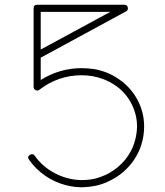

<svg xmlns="http://www.w3.org/2000/svg" viewBox="-20 -771 691 806"><path d="M102.1 -100.1C138.2 -48.8 193.8 -9.8 254.9 5.9C275.4 11.2 296.4 14.6 317.9 15.1H324.2C345.2 14.6 365.7 12.2 386.2 7.8C409.2 2.4 430.2 -5.9 450.2 -17.1C510.7 -48.8 559.1 -106.9 576.2 -173.8C582 -194.8 585 -216.8 585 -238.8V-242.2C585 -321.3 543 -396.5 477.1 -439.9C446.3 -460.9 412.6 -474.6 375 -481C357.9 -483.4 340.3 -484.9 323.2 -484.9C261.2 -484.9 203.6 -468.3 150.9 -435.1V-528.8L508.8 -723.1C515.6 -726.6 518.1 -731.9 516.6 -739.3C515.1 -747.1 510.3 -751 502 -751H136.2C126 -751 121.1 -746.1 121.1 -735.8V-405.8C121.1 -394 135.7 -386.2 145 -394C197.8 -434.6 257.3 -455.1 323.2 -455.1C338.4 -455.1 354 -453.6 369.1 -451.2C402.8 -444.8 433.1 -433.1 460 -415C518.1 -378.9 555.2 -309.6 555.2 -242.2V-238.8C554.7 -219.7 552.2 -200.7 546.9 -182.1C531.2 -120.6 489.3 -72.8 436 -43C418 -33.7 398.9 -26.4 378.9 -21C360.8 -17.1 342.8 -15.1 324.2 -15.1H317.9C242.7 -17.6 169.4 -55.2 126 -117.2C120.1 -125 113.3 -126 105 -120.6C100.6 -117.2 98.1 -113.8 98.1 -109.9C98.1 -106.9 99.6 -103.5 102.1 -100.1ZM150.9 -721.2H442.9L150.9 -563Z"/></svg>

Font: Nemoy
Style: Light
Weight: 300
Designer: BSozoo
Foundry: BSozoo
Version: Version 001.000